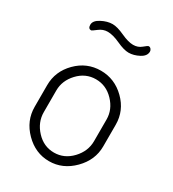

<svg xmlns="http://www.w3.org/2000/svg" viewBox="-171 -788 803 890"><g transform="rotate(30 230.5 -343.0)"><path d="M230 -478Q304 -478 359 -424Q414 -370 414 -295V-179Q414 -106 358.5 -50Q303 6 230 6Q157 6 102 -49.5Q47 -105 47 -179V-295Q47 -369 101 -423.5Q155 -478 230 -478ZM365 -179V-295Q365 -348 325 -390Q285 -432 230 -432Q175 -432 135.5 -390Q96 -348 96 -295V-179Q96 -125 135.5 -82.5Q175 -40 230 -40Q285 -40 325 -82.5Q365 -125 365 -179ZM167 -650Q142 -650 121 -633.5Q100 -617 96 -617Q80 -617 80 -638Q80 -660 110.5 -676Q141 -692 169 -692Q194 -692 233 -674Q272 -656 298 -656Q324 -656 342 -671.5Q360 -687 365 -687Q372 -687 377 -681Q382 -675 382 -668Q382 -644 353.5 -629Q325 -614 298 -614Q273 -614 234 -632Q195 -650 167 -650Z"/></g></svg>

Font: Dosis
Style: Light
Weight: 300
Designer: Edgar Tolentino, Pablo Impallari, Igino Marini
Foundry: Edgar Tolentino, Pablo Impallari, Igino Marini
Version: Version 1.007